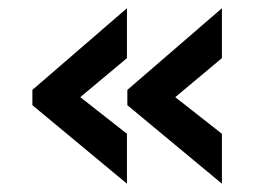

<svg xmlns="http://www.w3.org/2000/svg" viewBox="-20 -477 641 466"><path d="M518.6 -31.2 289.1 -221.7V-258.8L518.6 -457V-335.9L405.3 -241.2L518.6 -152.3ZM288.1 -31.2 58.6 -221.7V-258.8L288.1 -457V-335.9L174.8 -241.2L288.1 -152.3Z"/></svg>

Font: Sen SemiBold
Style: Regular
Weight: 600
Designer: Kosal Sen, Philatype
Foundry: Philatype
Version: Version 2.000;gftools[0.9.31]